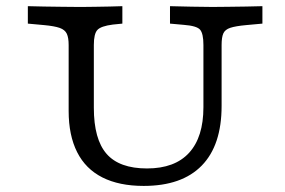

<svg xmlns="http://www.w3.org/2000/svg" viewBox="-20 -591 923 622"><path d="M202.4 -369.4V-445.2Q202.4 -468.7 196.5 -481.6Q190.5 -494.5 173.4 -500.6Q156.3 -506.6 122.8 -509.7L70.2 -514.5V-571Q94.1 -570.2 123.2 -569.8Q152.3 -569.4 181.4 -569Q210.5 -568.5 234.7 -568.5H242.8H247Q266.3 -568.5 288.9 -569Q311.5 -569.4 334.6 -569.8Q357.6 -570.2 376.4 -571V-514.5L345.5 -511.4Q307 -506.5 295.5 -494Q284 -481.6 284 -445.2V-369.4ZM445.4 11.3Q366.1 11.3 311.7 -16.2Q257.3 -43.7 229.9 -98.1Q202.4 -152.5 202.4 -231.5V-369.4H284V-242Q284 -139.8 325.3 -92.6Q366.6 -45.3 456.2 -45.3Q546.4 -45.3 592.7 -96.1Q639 -146.9 639 -243.7V-369.4H697.9V-247.7Q697.9 -120.5 633.6 -54.6Q569.4 11.3 445.4 11.3ZM639 -369.4V-445.2Q639 -482.3 628.2 -494.8Q617.5 -507.3 575.2 -510.5L530.7 -514.5V-571Q561.2 -570.2 599.7 -569.4Q638.2 -568.5 668 -568.5Q691.8 -568.5 720.7 -569Q749.6 -569.4 778.4 -569.8Q807.2 -570.2 830.1 -571V-514.5L777.5 -509.7Q743.2 -506.6 726.1 -500.9Q709.1 -495.3 703.5 -482.8Q697.9 -470.2 697.9 -445.2V-369.4Z"/></svg>

Font: Playfair 5pt SemiExpanded Light
Style: Regular
Weight: 300
Width: 6
Designer: Claus Eggers Sørensen
Foundry: Claus Eggers Sørensen
Version: Version 2.203